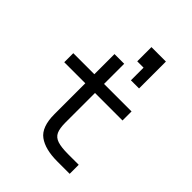

<svg xmlns="http://www.w3.org/2000/svg" viewBox="-226 -929 1051 1051"><g transform="rotate(45 300.0 -403.5)"><path d="M437 -599H374V-697H325V-807H437ZM417 -70H499V0H403Q309 0 259 -36.5Q209 -73 209 -172V-411H46V-481H209V-637H284V-481H497V-411H284V-182Q284 -137 295 -113Q306 -89 335 -79.5Q364 -70 417 -70Z"/></g></svg>

Font: Orbit
Style: Regular
Weight: 400
Designer: Sooun Cho
Foundry: JAMO
Version: Version 1.000; ttfautohint (v1.8.4.7-5d5b);gftools[0.9.29]